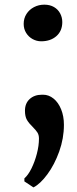

<svg xmlns="http://www.w3.org/2000/svg" viewBox="-20 -570 329 823"><path d="M81.5 -467.5Q81.5 -491.5 93.5 -510.2Q105.5 -529 125.8 -539.5Q146 -550 170 -550Q194 -550 211.5 -539.8Q229 -529.5 238 -512.2Q247 -495 247 -475.5Q247 -437.5 221.8 -415.2Q196.5 -393 156.5 -393Q137 -393 119.8 -402.5Q102.5 -412 92 -429Q81.5 -446 81.5 -467.5ZM165 -164Q189 -164 209.5 -147.5Q230 -131 242 -101.5Q254 -72 254 -35Q254 23 233.8 79.5Q213.5 136 183.2 177Q153 218 124 233H123L84.5 207.5V194.5Q100.5 181 114.8 152.2Q129 123.5 138 89Q147 54.5 147 24Q147 8.5 140.5 -1.8Q134 -12 120.5 -25.5Q104 -41.5 95.5 -56Q87 -70.5 87 -95.5Q87 -127 107.2 -145.5Q127.5 -164 159.5 -164Z"/></svg>

Font: Merriweather Text
Style: Bold
Weight: 700
Designer: Eben Sorkin
Foundry: Eben Sorkin
Version: Version 2.100